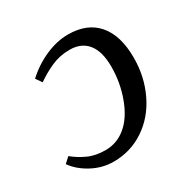

<svg xmlns="http://www.w3.org/2000/svg" viewBox="-118 -578 681 694"><g transform="rotate(-30 223.0 -230.5)"><path d="M416 -279.8Q416 -201.2 383.8 -134Q351.6 -66.9 294.2 -28.6Q236.8 9.8 166 9.8Q119.1 9.8 76.7 -12.9Q34.2 -35.6 10.7 -69.3L33.2 -89.8Q58.1 -69.3 88.9 -55.2Q119.6 -41 161.1 -41Q209.5 -41 247.1 -72.8Q284.7 -104.5 307.1 -165.3Q329.6 -226.1 329.6 -292.5Q329.6 -355.5 303.7 -387.9Q277.8 -420.4 229 -420.4Q187.5 -420.4 152.6 -404.8Q117.7 -389.2 86.4 -367.2L68.8 -392.1Q108.4 -428.7 157 -450Q205.6 -471.2 251.5 -471.2Q331.1 -471.2 373.5 -421.9Q416 -372.6 416 -279.8Z"/></g></svg>

Font: Liberation Serif
Style: Italic
Weight: 400
Italic angle: -16.333°
Designer: Steve Matteson
Foundry: Ascender Corporation
Version: Version 2.1.5